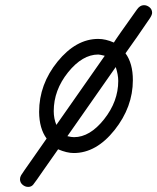

<svg xmlns="http://www.w3.org/2000/svg" viewBox="-20 -590 614 750"><path d="M58.1 109.9Q58.1 102.1 62.5 94.5Q66.9 86.9 107.9 28.8Q138.7 -16.1 162.1 -48.8Q133.3 -87.9 132.8 -152.8Q132.8 -260.7 204.8 -349.4Q276.9 -438 363.8 -438Q392.6 -438 424.8 -423.8Q433.6 -439 514.2 -551.8Q526.4 -569.8 542 -569.8Q554.2 -569.8 564.2 -561.5Q574.2 -553.2 574.2 -540Q574.2 -532.2 565.7 -519Q557.1 -505.9 516.1 -446.8Q488.3 -407.7 470.2 -381.8Q499 -342.8 499 -276.9Q499 -171.9 427.5 -82Q356 7.8 268.1 7.8Q241.2 7.8 207 -6.8Q183.1 27.3 150.9 73.2Q116.7 123 109.4 131.6Q102.1 140.1 90.1 140.1Q78.1 140.1 68.1 131.6Q58.1 123 58.1 109.9ZM189.9 -155.8Q189.9 -127 200.2 -102.1L389.2 -372.1Q369.1 -377 363.8 -377Q301.8 -377 245.8 -307.4Q189.9 -237.8 189.9 -155.8ZM243.2 -58.1Q259.3 -54.2 269 -54.2Q331.1 -54.2 386.5 -124Q441.9 -193.8 441.9 -273.9Q441.9 -297.9 432.1 -328.1Z"/></svg>

Font: CMU Typewriter Text
Style: Italic
Weight: 500
Italic angle: -14.04°
Version: Version 0.7.0